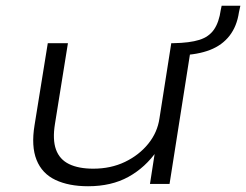

<svg xmlns="http://www.w3.org/2000/svg" viewBox="-20 -639 855 667"><path d="M286 8Q219 8 172.5 -14Q126 -36 107 -83.5Q88 -131 100 -204L146 -489H216L171 -209Q162 -154 174.5 -119.5Q187 -85 220 -69Q253 -53 304 -53Q365 -53 414 -76.5Q463 -100 495 -139.5Q527 -179 534 -228L575 -489H646L569 0H501L519 -116H526Q485 -57 426 -24.5Q367 8 286 8ZM607 -447 580 -472 583 -489Q639 -490 672.5 -500.5Q706 -511 723.5 -536.5Q741 -562 747 -605L750 -619H815L810 -596Q803 -548 777.5 -515Q752 -482 709.5 -465.5Q667 -449 607 -447Z"/></svg>

Font: Nunito Sans 10pt Expanded Light
Style: Italic
Weight: 300
Width: 7
Italic angle: -9°
Designer: Vernon Adams
Foundry: Vernon Adams
Version: Version 3.101;gftools[0.9.27]